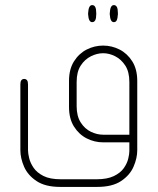

<svg xmlns="http://www.w3.org/2000/svg" viewBox="-20 -559 619 754"><path d="M342 -472Q335 -472 331 -479.5Q327 -487 326 -503V-507Q327 -524 331 -531.5Q335 -539 342 -539Q350 -539 354 -531.5Q358 -524 358 -507V-503Q358 -487 354 -479.5Q350 -472 342 -472ZM427 -472Q420 -472 416 -479.5Q412 -487 411 -503V-507Q412 -524 416 -531.5Q420 -539 427 -539Q435 -539 439 -531.5Q443 -524 443 -507V-503Q442 -487 438.5 -479.5Q435 -472 427 -472ZM488 0H385Q351 0 320.5 -15.5Q290 -31 270.5 -62Q251 -93 251 -139V-241Q251 -287 270.5 -318Q290 -349 320.5 -364.5Q351 -380 385 -380Q419 -380 449.5 -364.5Q480 -349 499.5 -318Q519 -287 519 -241V31Q519 62 504.5 95.5Q490 129 455.5 152Q421 175 362 175H216Q158 175 123.5 152Q89 129 74.5 95.5Q60 62 60 31V-228Q60 -239 64 -244Q68 -249 75 -249Q82 -249 86 -244Q90 -239 90 -228V31Q90 43 94.5 62Q99 81 112 100Q125 119 150.5 132Q176 145 219 145H359Q401 145 427 132.5Q453 120 466 101.5Q479 83 483.5 64.5Q488 46 488 34ZM488 -30V-237Q488 -277 472 -301.5Q456 -326 432.5 -338Q409 -350 385 -350Q361 -350 337 -338Q313 -326 297 -301.5Q281 -277 281 -237V-142Q281 -103 297 -78Q313 -53 337 -41.5Q361 -30 385 -30Z"/></svg>

Font: Beiruti ExtraLight
Style: Regular
Weight: 250
Designer: Arlette Boutros
Foundry: Boutros
Version: Version 1.41